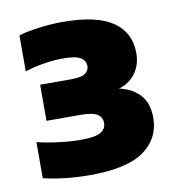

<svg xmlns="http://www.w3.org/2000/svg" viewBox="-64 -875 598 634"><g transform="rotate(-10 235.0 -558.0)"><path d="M189 -301Q147.5 -301 108 -305.2Q68.5 -309.5 32.5 -318V-439Q68 -430.5 107 -425.8Q146 -421 179 -421Q226.5 -421 245 -431.8Q263.5 -442.5 263.5 -462.5Q263.5 -482.5 247.5 -492.5Q231.5 -502.5 187.5 -502.5H77.5V-623.5H179.5Q216.5 -623.5 229.2 -633Q242 -642.5 242 -657.5Q242 -675.5 225.5 -685.8Q209 -696 166 -696Q137 -696 101 -690.2Q65 -684.5 38.5 -675V-796Q65 -804 106.5 -809.5Q148 -815 185 -815Q300 -815 354.2 -777.8Q408.5 -740.5 408.5 -671.5Q408.5 -631 386.2 -602Q364 -573 325 -564V-567Q371.5 -559 399 -530.8Q426.5 -502.5 426.5 -451.5Q426.5 -382.5 370 -341.8Q313.5 -301 189 -301Z"/></g></svg>

Font: Encode Sans SC SemiExpanded Black
Style: Regular
Weight: 900
Width: 6
Designer: Multiple Designers
Foundry: Impallari Type
Version: Version 3.002